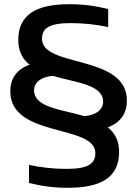

<svg xmlns="http://www.w3.org/2000/svg" viewBox="-20 -725 653 914"><path d="M67 -534C67 -480 88 -443 121 -417C60 -395 29 -352 29 -290C29 -68 434 -135 434 4C434 53 401 79 298 79C232 79 174 72 118 60V146C179 161 235 169 303 169C468 169 547 115 547 -2C547 -56 526 -93 493 -119C553 -141 584 -184 584 -246C584 -468 180 -401 180 -540C180 -589 212 -615 315 -615C381 -615 440 -608 495 -596V-682C435 -697 378 -705 310 -705C146 -705 67 -651 67 -534ZM142 -296C142 -326 167 -358 231 -364C343 -331 471 -323 471 -240C471 -210 446 -178 382 -172C270 -205 142 -213 142 -296Z"/></svg>

Font: LT Wave Medium
Style: Regular
Weight: 500
Designer: Daniel Lyons
Version: Version 2.5 (Glyphs App)